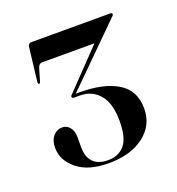

<svg xmlns="http://www.w3.org/2000/svg" viewBox="-75 -763 429 466"><g transform="rotate(-20 139.0 -530.0)"><path d="M109 -542 107 -545.5Q110 -545.5 115.5 -545.5Q121 -545.5 123.5 -545.5Q184.5 -545.5 220.5 -523.8Q256.5 -502 256.5 -455.5Q256.5 -412 222 -385.8Q187.5 -359.5 131 -359.5Q78.5 -359.5 49.5 -383Q20.5 -406.5 20.5 -439Q20.5 -458 30 -469Q39.5 -480 53 -480Q65 -480 72.8 -470.5Q80.5 -461 80.5 -445.5V-418.5Q80.5 -394 93.2 -380.5Q106 -367 132 -367Q158.5 -367 174.2 -385Q190 -403 190 -447.5Q190 -493 170.8 -515.5Q151.5 -538 120.5 -538H105.5Q103 -538 101.5 -539.2Q100 -540.5 100 -542Q100 -543.5 100.8 -544.8Q101.5 -546 103.5 -547.5L200.5 -648.5L202.5 -645H62.5Q54 -645 51 -636L40.5 -601Q40 -600 39.2 -599.2Q38.5 -598.5 37 -598.5Q35.5 -598.5 35 -599.8Q34.5 -601 34.5 -602.5L45 -691.5Q45.5 -695 47.8 -697.5Q50 -700 53 -700H258.5Q260.5 -700 261.8 -699Q263 -698 263 -696.5Q263 -695.5 262.2 -694Q261.5 -692.5 259 -690.5Z"/></g></svg>

Font: Fraunces 96pt
Style: Regular
Weight: 400
Version: Version 1.000;[b76b70a41]